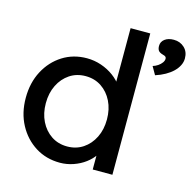

<svg xmlns="http://www.w3.org/2000/svg" viewBox="-109 -850 979 971"><g transform="rotate(15 381.0 -365.0)"><path d="M36 -263Q36 -342 68.5 -403.5Q101 -465 157 -500.5Q213 -536 284 -536Q323 -536 359.5 -523.5Q396 -511 425 -489.5Q454 -468 470.5 -442.5Q487 -417 487 -391L457 -389V-740H560V0H457V-125H477Q477 -101 461 -77.5Q445 -54 418.5 -34Q392 -14 357.5 -2Q323 10 287 10Q215 10 158.5 -25.5Q102 -61 69 -122.5Q36 -184 36 -263ZM461 -263Q461 -316 440.5 -357.5Q420 -399 384 -423Q348 -447 301 -447Q254 -447 218 -423Q182 -399 161.5 -357.5Q141 -316 141 -263Q141 -210 161.5 -168.5Q182 -127 218 -103Q254 -79 301 -79Q348 -79 384 -103Q420 -127 440.5 -168.5Q461 -210 461 -263ZM614 -584Q628 -588 640.5 -596.5Q653 -605 660.5 -615.5Q668 -626 668 -636Q668 -642 664.5 -646Q661 -650 649 -653Q631 -658 625 -667Q619 -676 619 -691Q619 -713 637 -726.5Q655 -740 684 -740Q717 -740 739.5 -719Q762 -698 762 -663Q762 -644 753 -626Q744 -608 728 -592.5Q712 -577 689 -564Q666 -551 638 -542Z"/></g></svg>

Font: Our Lexend
Style: Regular
Weight: 400
Designer: Bonnie Shaver-Troup, Thomas Jockin
Foundry: Lexend
Version: Version 1.007